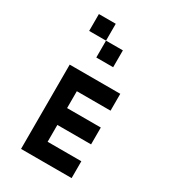

<svg xmlns="http://www.w3.org/2000/svg" viewBox="-235 -1117 1096 1233"><g transform="rotate(30 312.5 -500.0)"><path d="M125 0V-625H500V-500H250V-375H500V-250H250V-125H500V0ZM250 -750V-875H125V-1000H250V-875H375V-750Z"/></g></svg>

Font: Silkscreen
Style: Regular
Weight: 400
Designer: Jason Kottke
Foundry: Jason Kottke
Version: Version 1.001; ttfautohint (v1.8.4.7-5d5b)